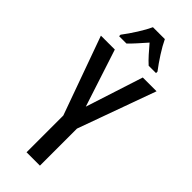

<svg xmlns="http://www.w3.org/2000/svg" viewBox="-300 -978 1015 1015"><g transform="rotate(45 208.0 -470.0)"><path d="M209 -392 313 -714H416L258 -277V0H158V-275L0 -714H104ZM252 -940Q268 -906 294 -865.5Q320 -825 346 -791V-780H291Q271 -798 250.5 -821Q230 -844 208 -870Q185 -844 163.5 -820Q142 -796 125 -780H70V-791Q96 -825 122.5 -867Q149 -909 163 -940Z"/></g></svg>

Font: Noto Sans ExtraCondensed Medium
Style: Regular
Weight: 500
Width: 2
Designer: Monotype Design Team
Foundry: Monotype Imaging Inc.
Version: Version 2.013; ttfautohint (v1.8.4.7-5d5b)